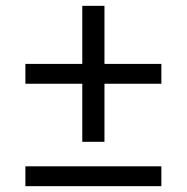

<svg xmlns="http://www.w3.org/2000/svg" viewBox="-20 -638 640 658"><path d="M262 -152V-351H67V-419H262V-618H338V-419H533V-351H338V-152ZM67 0V-68H533V0Z"/></svg>

Font: IBM Plex Sans KR
Style: Regular
Weight: 400
Designer: Mike Abbink; Paul van der Laan; Pieter van Rosmalen; Wujin Sim; Chorong Kim; Dohee Lee;
Foundry: Sandoll Inc.
Version: Version 1.000